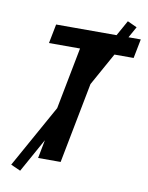

<svg xmlns="http://www.w3.org/2000/svg" viewBox="-91 -813 737 956"><g transform="rotate(10 278.0 -335.0)"><path d="M155 0 266 -573H109L128 -670H556L537 -573H380L269 0ZM78 78 29 56 477 -748 525 -726Z"/></g></svg>

Font: Lode
Style: Bold Italic
Weight: 700
Italic angle: -11°
Monospace: yes
Designer: Belleve Invis
Foundry: Belleve Invis
Version: Version 29.2.0; ttfautohint (v1.8.3)